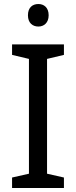

<svg xmlns="http://www.w3.org/2000/svg" viewBox="-20 -935 379 955"><path d="M171 -915C142 -915 119 -898 119 -859C119 -821 142 -803 171 -803C198 -803 222 -821 222 -859C222 -898 198 -915 171 -915ZM298 0V-52L214 -71V-642L298 -662V-714H40V-662L124 -642V-71L40 -52V0Z"/></svg>

Font: Noto Sans Caucasian Albanian
Style: Regular
Weight: 400
Designer: Monotype Design Team
Foundry: Monotype Imaging Inc.
Version: Version 2.005